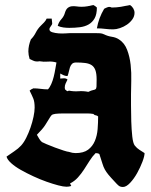

<svg xmlns="http://www.w3.org/2000/svg" viewBox="-20 -731 602 765"><path d="M305 -704Q317 -704 328.5 -706Q340 -708 352 -711Q356 -709 359.5 -706.5Q363 -704 366 -701Q366 -674 357 -658Q348 -642 333 -633.5Q318 -625 298 -622.5Q278 -620 256 -620Q245 -620 233 -621.5Q221 -623 210 -628Q214 -643 224.5 -654.5Q235 -666 239 -681Q243 -694 250 -699.5Q257 -705 266 -706Q275 -707 285 -705.5Q295 -704 305 -704ZM425 -701Q444 -701 462 -704Q480 -707 498 -711Q506 -706 511 -697.5Q516 -689 516 -680Q516 -666 507.5 -654Q499 -642 486 -633Q473 -624 458 -619Q443 -614 431 -614Q414 -614 398.5 -616Q383 -618 366 -618Q373 -659 395 -696Q402 -700 409.5 -702.5Q417 -705 425 -701ZM166 -657H186Q186 -652 187 -647.5Q188 -643 188 -638Q188 -633 182.5 -626.5Q177 -620 177 -614Q177 -606 188.5 -602.5Q200 -599 214 -598Q228 -597 241.5 -598Q255 -599 259 -599H361Q370 -599 378.5 -598.5Q387 -598 395 -594Q409 -587 425.5 -584.5Q442 -582 454 -574Q476 -560 486.5 -532.5Q497 -505 500.5 -473Q504 -441 503 -409Q502 -377 502 -355Q502 -341 502 -311Q502 -281 503 -248Q504 -215 507 -187.5Q510 -160 517 -151Q526 -140 535 -134.5Q544 -129 556 -121Q556 -109 547.5 -86.5Q539 -64 526.5 -41.5Q514 -19 498.5 -2.5Q483 14 470 14Q459 14 452.5 8.5Q446 3 439 -5Q421 -24 412 -35Q403 -46 397.5 -56Q392 -66 388 -79.5Q384 -93 376 -117Q371 -121 361 -121Q348 -108 337 -90.5Q326 -73 315 -56Q304 -39 290.5 -24Q277 -9 259 0L264 10Q255 13 245 13Q233 13 212 7.5Q191 2 165.5 -7Q140 -16 113 -28.5Q86 -41 63 -54Q40 -67 24.5 -81Q9 -95 6 -107Q20 -117 36.5 -128Q53 -139 64 -151Q75 -163 84.5 -182Q94 -201 101.5 -222.5Q109 -244 113.5 -265.5Q118 -287 118 -302Q118 -325 113 -337.5Q108 -350 98 -370Q103 -375 113 -379Q127 -379 142 -377Q157 -375 171 -375Q178 -382 184 -395.5Q190 -409 194 -425Q198 -441 200.5 -456.5Q203 -472 205 -482Q188 -487 171 -485.5Q154 -484 137 -487Q134 -486 127 -486Q119 -486 112 -489.5Q105 -493 98 -496Q93 -513 93 -526Q93 -549 103 -574Q115 -586 122.5 -601Q130 -616 142 -628Q149 -635 155.5 -641.5Q162 -648 166 -657ZM249 -428Q241 -428 234 -431Q227 -434 220 -438V-418L235 -419Q244 -419 249 -414Q245 -406 241.5 -398.5Q238 -391 238 -382L239 -375Q242 -372 246 -369Q250 -366 254 -370Q274 -366 293 -367.5Q312 -369 332 -365Q344 -371 350.5 -372Q357 -373 360.5 -375.5Q364 -378 364.5 -386Q365 -394 365 -414Q365 -438 360 -451.5Q355 -465 345 -471.5Q335 -478 319.5 -480Q304 -482 283 -482Q272 -482 266.5 -476Q261 -470 258.5 -462Q256 -454 254 -444.5Q252 -435 249 -428ZM127 -194Q131 -187 136 -178.5Q141 -170 147 -165Q150 -163 165.5 -156.5Q181 -150 199.5 -143Q218 -136 234 -131Q250 -126 254 -126Q269 -121 281 -121Q313 -121 331 -134.5Q349 -148 358 -169.5Q367 -191 369 -217Q371 -243 371 -267Q367 -271 361.5 -271.5Q356 -272 352 -277Q340 -279 327.5 -279Q315 -279 303 -279Q260 -279 236.5 -279Q213 -279 201 -277.5Q189 -276 185 -271.5Q181 -267 175.5 -257.5Q170 -248 160 -232.5Q150 -217 127 -194Z"/></svg>

Font: CAT Schmalfette Thannhaeuser
Style: Regular
Weight: 700
Designer: Peter Wiegel nach Herbert Thanhaeuser 1939/40
Foundry: CAT-Fonts, Peter Wiegel
Version: Version 1.000